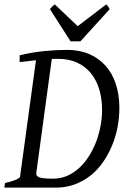

<svg xmlns="http://www.w3.org/2000/svg" viewBox="-20 -858 586 878"><path d="M525.9 -363.8Q525.9 -320.8 517.6 -277.1Q509.3 -233.4 492.7 -193.1Q476.1 -152.8 451.7 -117.4Q427.2 -82 394.8 -55.9Q362.3 -29.8 322.3 -14.9Q282.2 0 234.9 0H0L2.9 -21Q33.7 -27.8 52.2 -35.9Q70.8 -43.9 71.8 -50.8L144.5 -582.5L69.8 -574.2V-605Q126 -618.7 180.9 -624.3Q235.8 -629.9 286.1 -629.9Q343.3 -629.9 387.7 -610.8Q432.1 -591.8 462.9 -557.1Q493.7 -522.5 509.8 -473.4Q525.9 -424.3 525.9 -363.8ZM246.1 -588.9H231.4Q224.1 -588.9 216.8 -588.4L146 -67.9Q145 -60.5 147.9 -55.7Q150.9 -50.8 159.2 -47.4Q167.5 -43.9 182.9 -42.5Q198.2 -41 222.2 -41Q258.3 -41 288.8 -54.7Q319.3 -68.4 344.2 -91.8Q369.1 -115.2 388.4 -146.5Q407.7 -177.7 420.7 -212.6Q433.6 -247.6 440.2 -284.2Q446.8 -320.8 446.8 -355Q446.8 -407.2 433.6 -450.2Q420.4 -493.2 395 -523.9Q369.6 -554.7 332.3 -571.8Q294.9 -588.9 246.1 -588.9ZM347.7 -668.9H302.7L208.5 -815.9Q215.3 -825.2 219.2 -828.6Q223.1 -832 230.5 -837.9L335.4 -738.3L465.8 -837.9Q471.7 -832.5 474.4 -828.9Q477.1 -825.2 481.4 -815.9Z"/></svg>

Font: Gentium Plus Afr
Style: Italic
Weight: 400
Italic angle: -8°
Designer: J. Victor Gaultney, Annie Olsen, Iska Routamaa, Becca Hirsbrunner
Foundry: SIL International
Version: Version 5.000